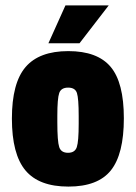

<svg xmlns="http://www.w3.org/2000/svg" viewBox="-20 -680 502 710"><path d="M24 -241.5Q24 -373 74.5 -432Q125 -491 232.5 -491Q340 -491 389 -433Q438 -375 438 -242.5Q438 -110 390 -50Q342 10 233 10Q124 10 74 -50Q24 -110 24 -241.5ZM192 -252V-228Q192 -157 199 -136Q206 -115 231.5 -115Q257 -115 264 -136Q271 -157 271 -222V-251Q271 -316 264.5 -336Q258 -356 232 -356Q206 -356 199 -336Q192 -316 192 -252ZM382 -660 274 -520H159L222 -660Z"/></svg>

Font: Passion One
Style: Regular
Weight: 400
Designer: Alejandro Lo Celso
Foundry: Fontstage
Version: Version 1.001